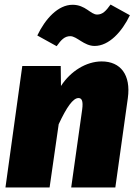

<svg xmlns="http://www.w3.org/2000/svg" viewBox="-20 -824 600 844"><path d="M396 -622C459 -622 516 -684 551 -757L466 -804C446 -776 431 -760 407 -760C378 -760 356 -803 299 -803C235 -803 179 -741 144 -668L229 -621C249 -649 264 -665 289 -665C318 -665 349 -622 396 -622ZM427 -554C359 -554 290 -511 248 -446L247 -534H78L4 0H198L238 -278C273 -353 301 -393 325 -393C338 -393 347 -383 341 -341L293 0H487L542 -393C556 -495 510 -554 427 -554Z"/></svg>

Font: Fira Sans Heavy
Style: Italic
Weight: 900
Italic angle: -8°
Designer: bBox Type GmbH & Carrois Corporate GbR & Edenspiekermann AG
Foundry: bBox Type GmbH & Carrois Corporate GbR & Edenspiekermann AG
Version: Version 4.301;PS 004.301;hotconv 1.0.88;makeotf.lib2.5.64775